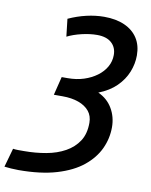

<svg xmlns="http://www.w3.org/2000/svg" viewBox="-157 -778 813 1035"><g transform="rotate(10 249.5 -261.0)"><path d="M16 186Q-2 186 -24 184.5Q-46 183 -61 181L-32 78Q-19 80 -4 80Q11 80 28 80Q91 80 149 69.5Q207 59 252 34Q297 9 323 -31Q349 -71 349 -131Q349 -169 328 -194.5Q307 -220 269.5 -233.5Q232 -247 182 -247H134L159 -348H191Q240 -348 280 -361Q320 -374 350.5 -396.5Q381 -419 398 -449Q415 -479 415 -514Q415 -555 387.5 -580Q360 -605 308 -605Q269 -605 224.5 -594.5Q180 -584 146 -567L135 -663Q183 -685 232.5 -696.5Q282 -708 329 -708Q394 -708 441 -687Q488 -666 513 -627Q538 -588 538 -533Q538 -487 520 -442Q502 -397 464.5 -360Q427 -323 368 -300Q419 -277 446 -231Q473 -185 473 -129Q473 -67 447 -11Q421 45 366.5 89.5Q312 134 225 160Q138 186 16 186Z"/></g></svg>

Font: Ubuntu Sans SemiBold
Style: Italic
Weight: 600
Italic angle: -13.5°
Designer: Dalton Maag Ltd
Foundry: Dalton Maag Ltd
Version: Version 1.006